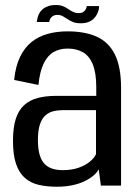

<svg xmlns="http://www.w3.org/2000/svg" viewBox="-20 -722 538 747"><path d="M201 4.5Q236 4.5 263.8 -1.8Q291.5 -8 312 -18.5Q332.5 -29 345.8 -40.8Q359 -52.5 364 -63.5L372.5 0H451V-380Q451 -462 427 -510Q403 -558 357 -579Q311 -600 242.5 -600Q201 -600 165.8 -590.2Q130.5 -580.5 103.2 -559Q76 -537.5 58.2 -501Q40.5 -464.5 35 -411L129.5 -391.5Q135 -444.5 150.2 -475.5Q165.5 -506.5 189 -519.8Q212.5 -533 243 -533Q278 -533 303 -518.5Q328 -504 341.2 -471Q354.5 -438 354.5 -383V-349H197.5Q158 -349 126.8 -340.8Q95.5 -332.5 74 -313Q52.5 -293.5 41.5 -259.8Q30.5 -226 30.5 -174Q30.5 -120 42.2 -85Q54 -50 76.2 -30.2Q98.5 -10.5 130 -3Q161.5 4.5 201 4.5ZM223.5 -60Q203.5 -60 186 -65Q168.5 -70 155.2 -82.5Q142 -95 134.8 -118Q127.5 -141 127.5 -177.5Q127.5 -214 135 -237Q142.5 -260 155.8 -272.2Q169 -284.5 186.8 -289Q204.5 -293.5 225 -293.5H353.5V-122Q347 -107.5 329.5 -93Q312 -78.5 285.2 -69.2Q258.5 -60 223.5 -60ZM293 -631.5Q311.5 -631.5 323.8 -636.2Q336 -641 344 -648.8Q352 -656.5 356.8 -665.5Q361.5 -674.5 363.8 -683.2Q366 -692 365.5 -698.5H317.5Q317.5 -693.5 314.2 -686.8Q311 -680 304 -675.5Q297 -671 286.5 -671Q274 -671 264.2 -675.8Q254.5 -680.5 245.2 -687Q236 -693.5 225 -698Q214 -702.5 197.5 -702.5Q180 -702.5 167.2 -698Q154.5 -693.5 146 -686.2Q137.5 -679 132.8 -670Q128 -661 126 -652.2Q124 -643.5 123 -636.5H171.5Q172 -642 175.2 -648.5Q178.5 -655 185.5 -659.5Q192.5 -664 204 -664Q215 -664 224.2 -659Q233.5 -654 243 -647.5Q252.5 -641 264.2 -636.2Q276 -631.5 293 -631.5Z"/></svg>

Font: Anybody SemiCondensed
Style: Regular
Weight: 400
Width: 4
Version: Version 1.113;gftools[0.9.25]